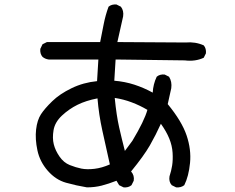

<svg xmlns="http://www.w3.org/2000/svg" viewBox="-20 -809 1040 849"><path d="M364.3 19.5Q317.4 11.7 272 -1Q226.6 -13.7 191.4 -53.7Q156.2 -93.8 145.5 -144Q134.8 -194.3 139.6 -236.3Q144.5 -278.3 161.1 -303.7Q177.7 -329.1 210.9 -361.3Q244.1 -393.6 296.4 -418.9Q348.6 -444.3 409.2 -450.2L415 -545.9H195.3Q179.7 -547.9 168 -557.6Q156.2 -571.3 158.2 -592.8L168 -613.3L187.5 -623H422.9Q430.7 -662.1 438.5 -702.1Q446.3 -742.2 460 -779.3Q473.6 -791 495.1 -789.1L514.6 -779.3Q528.3 -761.7 524.4 -736.3L499 -623L800.8 -621.1Q843.8 -625 880.9 -608.4Q892.6 -594.7 890.6 -573.2L880.9 -553.7Q843.8 -536.1 796.9 -542L491.2 -545.9L485.4 -452.1Q532.2 -448.2 574.2 -434.6Q616.2 -420.9 655.3 -399.4Q657.2 -436.5 672.9 -469.7Q686.5 -481.4 708 -479.5L727.5 -469.7Q741.2 -448.2 737.3 -418.9L721.7 -348.6Q784.2 -272.5 805.2 -210Q826.2 -147.5 820.3 -88.4Q814.5 -29.3 794.9 9.8Q780.3 21.5 758.8 19.5L739.3 9.8Q725.6 -5.9 729.5 -29.3Q737.3 -52.7 741.2 -77.1Q745.1 -101.6 743.2 -133.3Q741.2 -165 728.5 -196.3Q715.8 -227.5 691.4 -261.7Q668.9 -211.9 642.6 -166Q616.2 -120.1 559.6 -50.8Q575.2 -33.2 571.3 -9.8L561.5 9.8Q547.9 21.5 526.4 19.5L506.8 9.8L495.1 -9.8Q460 3.9 429.7 11.7Q399.4 19.5 364.3 19.5ZM465.8 -82Q448.2 -161.1 432.6 -231.4Q417 -301.8 411.1 -374Q360.4 -364.3 322.8 -345.7Q285.2 -327.1 253.9 -297.9Q222.7 -268.6 216.8 -233.4Q210.9 -198.2 217.8 -170.9Q224.6 -143.6 243.2 -116.7Q261.7 -89.8 288.6 -79.1Q315.4 -68.4 339.8 -63.5Q364.3 -58.6 397.5 -62.5Q430.7 -66.4 465.8 -82ZM565.4 -186.5Q618.2 -274.4 631.8 -323.2Q598.6 -342.8 562.5 -356.4Q526.4 -370.1 487.3 -376Q495.1 -297.9 506.8 -246.1Q518.6 -194.3 532.2 -141.6Z"/></svg>

Font: NaikaiFont
Style: Regular-Lite
Weight: 400
Version: Version 1.67